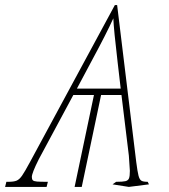

<svg xmlns="http://www.w3.org/2000/svg" viewBox="-78 -734 663 754"><path d="M-53 -20H-46Q-24 -20 -13 -24.5Q-2 -29 8.5 -44Q19 -59 40 -98L373 -714H382L457 -98Q462 -59 466 -44Q470 -29 477 -24.5Q484 -20 502 -20L507 -10L428 0L364 -10L378 -20Q404 -20 414.5 -22.5Q425 -25 428.5 -33.5Q432 -42 432 -63Q432 -67 428 -123L399 -361H319L243 0H215L291 -361H210L74 -108Q47 -54 47 -39Q47 -30 51 -26Q55 -22 67.5 -21Q80 -20 110 -20L105 0H-58ZM396 -386 384 -489Q369 -616 367 -662Q342 -606 281 -493L224 -386Z"/></svg>

Font: Noto Serif NarrowThin
Style: Italic
Weight: 250
Width: 4
Italic angle: -12°
Designer: Monotype Design Team
Foundry: Monotype Imaging Inc.
Version: Version 1.001